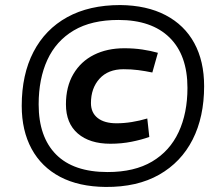

<svg xmlns="http://www.w3.org/2000/svg" viewBox="-20 -730 870 760"><path d="M398 10Q292 9 218 -30Q144 -69 105 -141Q66 -213 66 -311Q66 -435 112.5 -524.5Q159 -614 246 -662Q333 -710 456 -710Q561 -709 635.5 -670Q710 -631 749 -559.5Q788 -488 788 -389Q788 -267 742.5 -177.5Q697 -88 610 -38.5Q523 11 398 10ZM406 -49Q512 -49 582 -90.5Q652 -132 687 -207Q722 -282 722 -382Q722 -512 651 -581.5Q580 -651 449 -651Q342 -651 272 -609.5Q202 -568 167.5 -493Q133 -418 133 -317Q133 -188 202 -118.5Q271 -49 406 -49ZM417 -161Q335 -161 288 -201.5Q241 -242 241 -317Q241 -387 270.5 -437Q300 -487 352 -513Q404 -539 472 -539Q510 -539 543.5 -534Q577 -529 605 -521L583 -443Q554 -449 527 -452.5Q500 -456 469 -456Q408 -456 374 -418.5Q340 -381 340 -322Q340 -284 366.5 -263Q393 -242 441 -242Q471 -242 502 -247Q533 -252 563 -261L571 -188Q541 -177 501 -169Q461 -161 417 -161Z"/></svg>

Font: Georama Extended SemiBold
Style: Italic
Weight: 600
Width: 7
Italic angle: -9°
Designer: Jean-Baptiste Levee
Foundry: Production Type
Version: Version 1.000